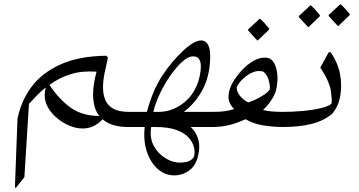

<svg xmlns="http://www.w3.org/2000/svg" viewBox="-20 -588 1664 889"><path d="M114 -107 93 232 54 281H49L61 -38Q77 -119 124.5 -184Q172 -249 257.5 -288.5Q343 -328 472 -330L480 -322Q472 -288 464.5 -251.5Q457 -215 457 -183Q457 -151 467.5 -125.5Q478 -100 504 -85Q530 -70 577 -70Q591 -70 603 -63.5Q615 -57 615 -41Q615 -16 600.5 -8Q586 0 574 0Q532 0 503 -9.5Q474 -19 455 -36Q416 7 363 7Q334 7 303 -5.5Q272 -18 245.5 -40Q219 -62 203 -89Q187 -116 187 -146Q187 -165 192 -183Q171 -167 152 -147.5Q133 -128 114 -107ZM411 -152Q411 -177 415.5 -203.5Q420 -230 427 -256Q360 -261 307 -244.5Q254 -228 209 -195Q254 -127 308 -89Q362 -51 440 -51Q424 -71 417.5 -97Q411 -123 411 -152Z M575 0Q544 0 524.5 -10Q505 -20 505 -35Q505 -50 524.5 -60Q544 -70 575 -70H660Q688 -172 731.5 -238Q775 -304 830 -355Q890 -410 923 -399Q956 -388 953 -314Q950 -231 916.5 -170Q883 -109 831 -70H969Q986 -70 998 -60Q1010 -50 1010 -35Q1010 -20 998 -10Q986 0 969 0H863Q884 19 895 48.5Q906 78 901 113Q893 171 861.5 197Q830 223 789 224Q747 225 713 196.5Q679 168 661 117Q643 66 650 0ZM871 -327Q850 -326 823.5 -302Q797 -278 770.5 -240.5Q744 -203 722 -158Q700 -113 690 -70H714Q773 -70 823 -106Q873 -142 895 -202Q901 -218 905.5 -239.5Q910 -261 910 -281.5Q910 -302 901.5 -315Q893 -328 871 -327ZM698 0H680Q672 52 693 89Q714 126 748.5 146Q783 166 815 165Q847 164 862.5 154Q878 144 880 130Q883 112 877 90Q871 68 852 47.5Q833 27 796 13.5Q759 0 698 0Z M1211 -321Q1232 -320 1244 -304Q1256 -288 1261 -263.5Q1266 -239 1264.5 -213Q1263 -187 1257 -166Q1251 -146 1234.5 -121.5Q1218 -97 1198 -79Q1215 -74 1238.5 -72Q1262 -70 1290 -70Q1310 -70 1320 -59Q1330 -48 1330 -35Q1330 -22 1320 -11Q1310 0 1290 0Q1245 0 1198.5 -7.5Q1152 -15 1117 -36Q1072 -16 1037.5 -8Q1003 0 958 0Q929 0 915 -10.5Q901 -21 900 -34Q899 -48 916 -59Q933 -70 962 -70Q1000 -70 1020 -73Q1040 -76 1064 -83Q1036 -112 1038 -144Q1040 -176 1058 -207Q1077 -239 1102.5 -265.5Q1128 -292 1156.5 -307.5Q1185 -323 1211 -321ZM1229 -174Q1231 -188 1226 -209.5Q1221 -231 1211 -244Q1203 -257 1191 -258.5Q1179 -260 1165 -258Q1137 -251 1110 -227.5Q1083 -204 1076 -183Q1076 -161 1093.5 -141.5Q1111 -122 1129 -114Q1142 -117 1163 -127Q1184 -137 1203.5 -150Q1223 -163 1229 -174ZM1171 -401Q1170 -403 1162 -411Q1154 -419 1144.5 -429.5Q1135 -440 1129 -447V-452L1182 -501H1185Q1197 -490 1206.5 -479Q1216 -468 1226 -456V-451L1174 -401Z M1502 -346H1511Q1556 -281 1559 -206Q1561 -168 1553 -131.5Q1545 -95 1520 -63Q1481 -29 1423.5 -14.5Q1366 0 1290 0Q1256 0 1237.5 -11.5Q1219 -23 1219 -36Q1219 -49 1237 -59.5Q1255 -70 1286 -70Q1333 -70 1379.5 -74Q1426 -78 1462.5 -86.5Q1499 -95 1514 -107Q1517 -114 1516 -130Q1515 -146 1512.5 -164Q1510 -182 1506 -192Q1497 -218 1484.5 -240Q1472 -262 1463 -275ZM1544 -468Q1543 -470 1535 -478Q1527 -486 1517.5 -496.5Q1508 -507 1502 -514V-519L1555 -568H1558Q1570 -557 1579.5 -546Q1589 -535 1599 -523V-518L1547 -468ZM1406 -463Q1405 -465 1397 -473Q1389 -481 1379.5 -491.5Q1370 -502 1364 -509V-514L1417 -563H1420Q1432 -552 1441.5 -541Q1451 -530 1461 -518V-513L1409 -463Z"/></svg>

Font: Bona Nova SC
Style: Italic
Weight: 400
Italic angle: -4°
Designer: Mateusz Machalski
Foundry: Capitalics
Version: Version 4.001; ttfautohint (v1.8.4.7-5d5b)